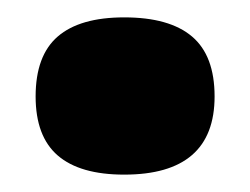

<svg xmlns="http://www.w3.org/2000/svg" viewBox="-20 -188 288 221"><path d="M123 13Q72 13 46.5 -9Q21 -31 21 -77Q21 -124 46.5 -146Q72 -168 123 -168Q175 -168 201 -146Q227 -124 227 -77Q227 13 123 13Z"/></svg>

Font: Bricolage Grotesque 72pt ExtraBold
Style: Regular
Weight: 800
Designer: Mathieu Triay
Foundry: Atelier Triay
Version: Version 1.001;gftools[0.9.33.dev8+g029e19f]